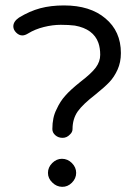

<svg xmlns="http://www.w3.org/2000/svg" viewBox="-20 -707 525 725"><path d="M244.1 -199.2Q253.9 -208 253.9 -219.7Q253.9 -257.8 273.4 -286.1Q293 -313.5 339.8 -349.6Q375 -377.9 393.1 -397Q411.1 -416 423.8 -443.8Q436.5 -471.7 436.5 -506.8Q436.5 -588.9 377.9 -637.7Q320.3 -686.5 221.7 -686.5Q171.9 -686.5 131.8 -675.8Q91.8 -665 51.8 -640.6Q30.3 -626 30.3 -607.4Q30.3 -594.7 41 -584Q51.8 -573.2 64.5 -573.2Q74.2 -573.2 86.9 -581.1Q112.3 -596.7 145.5 -605Q178.7 -613.3 209.5 -613.3Q240.2 -613.3 262.7 -610.4Q333 -597.7 351.6 -544.9Q358.4 -525.4 358.4 -500Q358.4 -474.6 341.8 -452.1Q325.2 -429.7 284.2 -398.4Q245.1 -367.2 226.6 -345.7Q207 -324.2 193.4 -293.9Q177.7 -263.7 177.7 -219.7Q177.7 -206.1 189 -196.3Q200.2 -186.5 216.3 -186.5Q232.4 -186.5 244.1 -199.2ZM213.9 -107.4Q193.4 -107.4 177.2 -91.3Q161.1 -75.2 161.1 -54.2Q161.1 -33.2 177.7 -17.6Q193.4 -2 214.4 -1.5Q235.4 -1 251.5 -17.1Q267.6 -33.2 267.6 -54.2Q267.6 -75.2 251.5 -91.3Q235.4 -107.4 213.9 -107.4Z"/></svg>

Font: FakePearl
Style: Light
Weight: 350
Version: Version 1.2